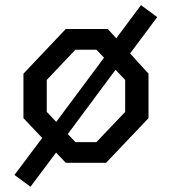

<svg xmlns="http://www.w3.org/2000/svg" viewBox="-20 -625 660 737"><path d="M152.8 -99.3 412.2 -447.8 462.7 -410 208.3 -67.5ZM35.5 46.5 161.5 -121.2 221.5 -74.2 97 91.8ZM398.5 -441 521.2 -605.3 583.5 -559.3 455.3 -387.7ZM70 -171.5V-342.2L232.5 -513.7H393.8L550 -342.2V-171.5L387.2 0H232.5ZM350.2 -79.5 460.5 -195.5V-318.2L350.2 -434.2H269.5L159.5 -318.2V-195.5L269.5 -79.5Z"/></svg>

Font: Monaspace Krypton Var
Style: Regular
Weight: 400
Designer: Riley Cran and the Lettermatic Team
Version: Version 1.101 (Monaspace Krypton Var)